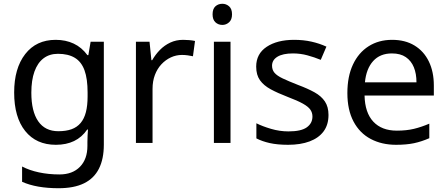

<svg xmlns="http://www.w3.org/2000/svg" viewBox="-20 -757 2369 1017"><path d="M275 -546Q328 -546 370.5 -526Q413 -506 443 -465H448L460 -536H530V9Q530 85 504 136.5Q478 188 425 214Q372 240 290 240Q232 240 183.5 231.5Q135 223 97 206V125Q135 145 186 156Q237 167 295 167Q364 167 403.5 126.5Q443 86 443 16V-5Q443 -17 444 -39.5Q445 -62 446 -71H442Q414 -30 372.5 -10Q331 10 276 10Q172 10 113.5 -63Q55 -136 55 -267Q55 -395 113.5 -470.5Q172 -546 275 -546ZM287 -472Q242 -472 210.5 -448Q179 -424 162.5 -378Q146 -332 146 -266Q146 -167 182.5 -114.5Q219 -62 289 -62Q330 -62 359 -72.5Q388 -83 407 -105.5Q426 -128 435 -163Q444 -198 444 -246V-267Q444 -340 427.5 -385Q411 -430 376 -451Q341 -472 287 -472Z M950 -546Q965 -546 982.5 -544.5Q1000 -543 1013 -540L1002 -459Q989 -462 973.5 -464Q958 -466 944 -466Q913 -466 885 -453Q857 -440 835 -416.5Q813 -393 800.5 -360Q788 -327 788 -286V0H700V-536H772L782 -438H786Q803 -468 827 -492.5Q851 -517 882 -531.5Q913 -546 950 -546Z M1201 -536V0H1113V-536ZM1158 -737Q1178 -737 1193.5 -723.5Q1209 -710 1209 -681Q1209 -653 1193.5 -639Q1178 -625 1158 -625Q1136 -625 1121 -639Q1106 -653 1106 -681Q1106 -710 1121 -723.5Q1136 -737 1158 -737Z M1720 -148Q1720 -96 1694 -61Q1668 -26 1620 -8Q1572 10 1506 10Q1450 10 1409.5 1Q1369 -8 1338 -24V-104Q1370 -88 1415.5 -74.5Q1461 -61 1508 -61Q1575 -61 1605 -82.5Q1635 -104 1635 -140Q1635 -160 1624 -176Q1613 -192 1584.5 -208Q1556 -224 1503 -244Q1451 -264 1414 -284Q1377 -304 1357 -332Q1337 -360 1337 -404Q1337 -472 1392.5 -509Q1448 -546 1538 -546Q1587 -546 1629.5 -536.5Q1672 -527 1709 -510L1679 -440Q1645 -454 1608 -464Q1571 -474 1532 -474Q1478 -474 1449.5 -456.5Q1421 -439 1421 -409Q1421 -387 1434 -371.5Q1447 -356 1477.5 -341.5Q1508 -327 1559 -307Q1610 -288 1646 -268Q1682 -248 1701 -219.5Q1720 -191 1720 -148Z M2057 -546Q2126 -546 2175.5 -516Q2225 -486 2251.5 -431.5Q2278 -377 2278 -304V-251H1911Q1913 -160 1957.5 -112.5Q2002 -65 2082 -65Q2133 -65 2172.5 -74.5Q2212 -84 2254 -102V-25Q2213 -7 2173 1.5Q2133 10 2078 10Q2002 10 1943.5 -21Q1885 -52 1852.5 -113.5Q1820 -175 1820 -264Q1820 -352 1849.5 -415Q1879 -478 1932.5 -512Q1986 -546 2057 -546ZM2056 -474Q1993 -474 1956.5 -433.5Q1920 -393 1913 -321H2186Q2186 -367 2172 -401Q2158 -435 2129.5 -454.5Q2101 -474 2056 -474Z"/></svg>

Font: uoriya85
Style: Book
Weight: 400
Designer: Jelle Bosma - Monotype Design Team
Foundry: Monotype Imaging Inc.
Version: Version 2.003